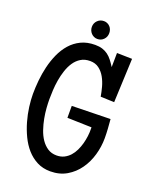

<svg xmlns="http://www.w3.org/2000/svg" viewBox="-156 -929 813 1021"><g transform="rotate(20 251.0 -418.5)"><path d="M468.8 -258.8Q468.8 -210.9 455.3 -163.8Q441.9 -116.7 415 -78.9Q388.2 -41 348.4 -17.6Q308.6 5.9 255.9 5.9Q213.9 5.9 180.7 -11.2Q147.5 -28.3 122.3 -56.9Q97.2 -85.4 79.6 -122.3Q62 -159.2 50.8 -198.7Q39.6 -238.3 34.4 -277.6Q29.3 -316.9 29.3 -349.6Q29.3 -385.3 33.2 -425.8Q37.1 -466.3 46.6 -506.1Q56.2 -545.9 72.5 -582.3Q88.9 -618.7 113.5 -646.7Q138.2 -674.8 172.4 -691.4Q206.5 -708 252 -708Q275.4 -708 293 -702.4Q310.5 -696.8 324.7 -686.3Q338.9 -675.8 350.6 -660.6Q362.3 -645.5 374 -627L375 -707L460.9 -705.1L450.2 -456.1L373 -459Q369.1 -482.9 361.6 -511Q354 -539.1 340.8 -562.7Q327.6 -586.4 306.9 -602.3Q286.1 -618.2 255.9 -618.2Q225.6 -618.2 203.9 -604.7Q182.1 -591.3 167.2 -569.1Q152.3 -546.9 143.1 -518.8Q133.8 -490.7 128.9 -461.2Q124 -431.6 122.6 -403.6Q121.1 -375.5 121.1 -353.5Q121.1 -332.5 123 -304.4Q125 -276.4 130.6 -246.6Q136.2 -216.8 146 -187.7Q155.8 -158.7 171.1 -136Q186.5 -113.3 208 -99.1Q229.5 -85 258.8 -85Q282.2 -85 300.8 -94.2Q319.3 -103.5 333.3 -118.9Q347.2 -134.3 356.7 -154.3Q366.2 -174.3 372.1 -195.8Q377.9 -217.3 380.6 -239Q383.3 -260.7 382.8 -279.3V-289.1L245.1 -293V-360.4L462.9 -365.2Q465.3 -338.9 467 -312Q468.8 -285.2 468.8 -258.8ZM300.3 -792Q300.3 -770.5 286.1 -755.9Q272 -741.2 250.5 -741.2Q240.2 -741.2 231.2 -745.4Q222.2 -749.5 215.6 -756.6Q209 -763.7 205.3 -772.9Q201.7 -782.2 201.7 -792Q201.7 -813.5 216.3 -828.1Q231 -842.8 252.4 -842.8Q263.2 -842.8 272 -838.6Q280.8 -834.5 287.1 -827.6Q293.5 -820.8 296.9 -811.5Q300.3 -802.2 300.3 -792Z"/></g></svg>

Font: Maiden Orange
Style: Regular
Weight: 400
Designer: Astigmatic (AOETI)
Foundry: Astigmatic (AOETI)
Version: Version 1.001